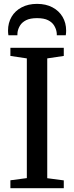

<svg xmlns="http://www.w3.org/2000/svg" viewBox="-20 -996 392 1016"><path d="M122 -53.5V-687L35 -700V-743H317.5V-700L230 -687V-53L317.5 -41.5V0H35V-42ZM176 -975.5Q223 -975.5 257.5 -957.2Q292 -939 311 -907Q330 -875 330 -834Q330 -828 329.5 -821.8Q329 -815.5 328 -809.5H280.5Q280.5 -812.5 280.5 -817Q280.5 -821.5 279.5 -826.5Q276.5 -844.5 266.2 -861.2Q256 -878 234.5 -889Q213 -900 176 -900Q139.5 -900 118 -889Q96.5 -878 86.2 -861.2Q76 -844.5 73 -826.5Q72.5 -821.5 72.2 -817Q72 -812.5 72 -809.5H24.5Q23.5 -815.5 23 -821.8Q22.5 -828 22.5 -834Q22.5 -875 41.2 -907Q60 -939 94.8 -957.2Q129.5 -975.5 176 -975.5Z"/></svg>

Font: Merriweather 48pt
Style: Regular
Weight: 400
Version: Version 2.100